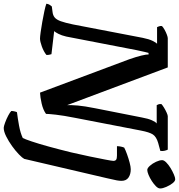

<svg xmlns="http://www.w3.org/2000/svg" viewBox="3 -802 985 1058"><g transform="rotate(90 496.0 -272.5)"><path d="M179 0Q169 0 143.5 -3.5Q118 -7 87 -12.5Q56 -18 28 -24Q0 -30 -13 -35Q-12 -45 -7 -53Q-2 -61 2 -65L32 -69Q51 -71 63 -81Q75 -91 83.5 -114.5Q92 -138 101 -181L175 -566Q182 -601 192 -621Q202 -641 208 -645H116Q114 -649 111.5 -656Q109 -663 110 -672Q117 -679 130.5 -686.5Q144 -694 157.5 -699Q171 -704 177 -704H338L546 -149Q545 -173 548 -208.5Q551 -244 563 -304L614 -562Q620 -596 629.5 -617Q639 -638 647 -643H546Q544 -646 541.5 -652.5Q539 -659 540 -669Q546 -675 560 -683.5Q574 -692 587.5 -698Q601 -704 607 -704H791Q794 -699 797 -687.5Q800 -676 798 -663L754 -651Q720 -641 707.5 -622Q695 -603 686 -556L616 -194Q603 -128 598.5 -87.5Q594 -47 594 -33Q572 -17 537 -9Q502 -1 477 0L293 -492Q280 -529 273 -557.5Q266 -586 267 -598H258Q257 -593 253 -578.5Q249 -564 243 -533L168 -145Q162 -119 153 -101.5Q144 -84 138 -78L265 -63Q266 -59 268 -51.5Q270 -44 269 -35Q250 -20 222.5 -10Q195 0 179 0ZM671 200Q663 200 642.5 192.5Q622 185 603 175Q584 165 578 158Q578 150 580.5 139.5Q583 129 585 127Q618 123 659 115.5Q700 108 727 95Q733 84 746 45.5Q759 7 774.5 -49.5Q790 -106 806 -171Q818 -222 828.5 -273Q839 -324 846 -360.5Q853 -397 853 -404Q853 -415 846.5 -419.5Q840 -424 824 -424H772Q772 -435 774.5 -446.5Q777 -458 780 -464Q793 -471 816.5 -479.5Q840 -488 863 -494Q886 -500 899 -500Q927 -500 945 -487.5Q963 -475 963 -449Q963 -438 960.5 -423.5Q958 -409 949 -371L842 87Q837 97 817.5 116Q798 135 771.5 154Q745 173 718 186.5Q691 200 671 200ZM903 -591Q893 -591 880 -605.5Q867 -620 858 -639.5Q849 -659 849 -673Q849 -683 861.5 -695.5Q874 -708 892 -719Q910 -730 927.5 -737.5Q945 -745 954 -745Q965 -745 976.5 -730Q988 -715 996.5 -695.5Q1005 -676 1005 -662Q1005 -651 993 -639Q981 -627 964 -616Q947 -605 930 -598Q913 -591 903 -591Z"/></g></svg>

Font: Texturina 72pt 72pt Regular
Style: Bold Italic
Weight: 700
Italic angle: -11°
Designer: Guillermo Torres Carreño
Foundry: Omnibus-Type
Version: Version 1.002; ttfautohint (v1.8.3)